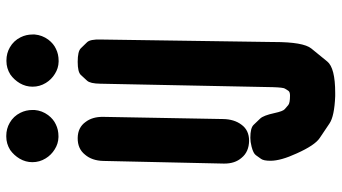

<svg xmlns="http://www.w3.org/2000/svg" viewBox="-254 -520 1068 600"><g transform="rotate(-90 280.0 -220.0)"><path d="M96.7 -488.3Q78.1 -466.8 77.1 -431.6L68.8 -54.2Q68.4 -20 86.9 1Q105.5 23.9 140.1 24.4Q173.3 24.4 190.4 0.5Q207.5 -22 208 -57.1L214.8 -431.6Q215.3 -465.3 198.7 -486.8Q181.6 -510.7 148.9 -511.2Q115.2 -511.7 96.7 -488.3ZM153.3 -734.4Q130.9 -734.4 111.3 -722.2Q94.7 -710.4 84 -692.4Q73.2 -673.8 73.2 -652.8Q73.2 -630.4 85 -611.3Q95.7 -593.8 113.3 -583Q130.9 -571.8 151.4 -571.3H154.3Q174.8 -571.3 191.4 -579.6Q207.5 -586.9 220.2 -603.5Q234.4 -622.6 236.3 -646V-647V-652.8Q236.3 -672.9 227.5 -690.4Q216.8 -711.9 196.3 -723.6Q177.7 -734.4 155.3 -734.4ZM386.7 -511.2Q355 -511.2 345.9 -501.5Q336.9 -491.7 327.9 -481.9Q318.8 -472.2 318.4 -440.4L307.6 99.1Q306.6 130.9 303.2 136.2Q299.8 141.6 296.4 147Q293 152.3 281.2 152.3Q257.8 152.3 251.5 146.7Q245.1 141.1 238.8 135.7Q232.4 130.4 226.6 103.5Q219.2 69.3 209.5 59.1Q199.7 48.8 189.9 38.6Q180.2 28.3 149.4 28.3Q136.7 28.3 121.6 32.2Q100.6 37.6 95 45.7Q89.4 53.7 83.5 61.8Q77.6 69.8 77.6 91.3Q77.6 123.5 100.6 173.3Q126 230 148.7 245.1Q171.4 260.3 194.1 275.6Q216.8 291 279.3 293.5H289.6Q367.7 293.5 387.9 268.6Q408.2 243.7 428.5 218.8Q448.7 193.8 448.7 102.5V99.6L456.5 -439.5Q457.5 -472.2 448 -481.9Q438.5 -491.7 429 -501.5Q419.4 -511.2 386.7 -511.2ZM389.2 -733.9Q366.7 -733.9 347.2 -721.7Q330.6 -710 319.8 -691.9Q309.1 -673.3 309.1 -652.3Q309.1 -629.9 320.8 -610.8Q331.5 -593.3 349.1 -582.5Q366.7 -571.3 387.2 -570.8H390.1Q410.6 -570.8 427.2 -579.1Q443.4 -586.4 456.1 -603Q470.2 -622.1 472.2 -645.5V-646.5V-652.3Q472.2 -672.4 463.4 -689.9Q452.6 -711.4 432.1 -723.1Q413.6 -733.9 391.1 -733.9Z"/></g></svg>

Font: Comic Relief
Style: Bold
Weight: 700
Designer: Jeff Davis
Foundry: Loudifier
Version: Version 1.200; ttfautohint (v1.8.4.7-5d5b)